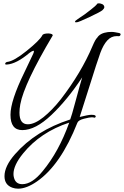

<svg xmlns="http://www.w3.org/2000/svg" viewBox="-20 -750 745 1154"><path d="M114 32Q43 32 43 -60Q43 -144 126 -314Q171 -407 179.5 -426.5Q188 -446 180 -445Q172 -443 157 -432Q79 -366 21 -362Q11 -361 11 -367Q13 -376 24 -378Q63 -382 140.5 -444.5Q218 -507 234 -537Q238 -549 272 -549Q298 -547 297 -537Q125 -248 102 -123Q97 -95 97 -73Q97 -3 147 -3Q188 -3 241 -45.5Q294 -88 346 -154Q469 -314 536 -473Q554 -515 564 -523Q581 -551 628 -557Q652 -560 672.5 -556Q693 -552 694 -552Q705 -550 705 -543Q705 -542 704 -540Q701 -532 693 -532.5Q685 -533 681 -533Q649 -533 625 -507Q601 -481 583 -432Q565 -383 515 -223Q465 -63 459 -47Q511 -60 528.5 -60Q546 -60 551 -57Q558 -51 554 -46Q550 -41 546 -43Q542 -45 530.5 -45Q519 -45 485 -36.5Q451 -28 445 -12Q345 241 203 340Q140 384 89 384Q70 384 54 378Q7 361 7 309Q7 249 70 177Q194 35 402 -32Q409 -48 435 -145Q461 -242 474 -285Q385 -150 289 -59Q193 32 114 32ZM61 296Q61 308 64 318Q74 357 114 357Q173 357 237 278Q334 161 396 -13Q223 44 119 172Q61 243 61 296ZM448 -636Q479 -656 488 -663Q497 -670 526 -692Q555 -714 566 -729Q569 -730 575.5 -730Q582 -730 595 -725Q607 -718 607 -707Q607 -699 596 -689Q585 -679 519 -648Q453 -617 442 -616Q431 -615 431 -618.5Q431 -622 433.5 -625Q436 -628 448 -636Z"/></svg>

Font: Allura
Style: Regular
Weight: 400
Designer: Robert E. Leuschke
Foundry: Robert E. Leuschke
Version: Version 1.004